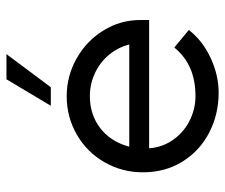

<svg xmlns="http://www.w3.org/2000/svg" viewBox="-70 -604 681 580"><g transform="rotate(-90 270.0 -313.5)"><path d="M40 -222Q40 -285 70.5 -338Q101 -391 154 -421.5Q207 -452 270 -452Q331 -452 384 -422Q437 -392 468.5 -341Q500 -290 500 -230V-203H82L84 -263H426Q418 -296 395.5 -323.5Q373 -351 340 -366.5Q307 -382 270 -382Q224 -382 188 -360.5Q152 -339 132 -301Q112 -263 112 -216Q112 -171 134.5 -136Q157 -101 193.5 -82Q230 -63 270 -63Q317 -63 353.5 -78.5Q390 -94 417 -127L470 -83Q437 -41 385 -17Q333 7 281 7Q215 7 160 -21.5Q105 -50 72.5 -102Q40 -154 40 -222ZM321 -634H397L297 -500H241Z"/></g></svg>

Font: Teachers[wght]
Style: Regular
Weight: 400
Designer: Alfredo Marco Pradil & Chank Diesel
Version: Version 1.000;Glyphs 3.1.2 (3151)